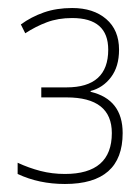

<svg xmlns="http://www.w3.org/2000/svg" viewBox="-20 -871 349 479"><path d="M160 -851Q121 -851 89.5 -840Q58 -829 32 -810L43 -788Q69 -805 97 -815.5Q125 -826 160 -826Q250 -826 250 -747Q250 -653 146 -653H83V-628H146Q259 -628 259 -539Q259 -437 142 -437Q110 -437 81 -444.5Q52 -452 24 -465V-437Q77 -412 142 -412Q286 -412 286 -539Q286 -623 206 -642V-644Q237 -652 257 -678.5Q277 -705 277 -747Q277 -796 245 -823.5Q213 -851 160 -851Z"/></svg>

Font: Noto Sans Display Thin
Style: Regular
Weight: 250
Designer: Monotype Design Team
Foundry: Monotype Imaging Inc.
Version: Version 1.900